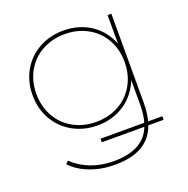

<svg xmlns="http://www.w3.org/2000/svg" viewBox="-128 -640 935 957"><g transform="rotate(-20 339.5 -161.5)"><path d="M323 197Q252 197 191.5 174Q131 151 94 111L108 97Q148 136 203 157Q258 178 323 178Q435 178 488.5 124.5Q542 71 542 -43V-209L552 -269L542 -329V-517H562V-46Q562 78 503 137.5Q444 197 323 197ZM298 50H626V69H298ZM308 -17Q236 -17 178 -49.5Q120 -82 87 -139.5Q54 -197 54 -269Q54 -341 87 -398.5Q120 -456 178 -488Q236 -520 308 -520Q380 -520 437 -488Q494 -456 526.5 -398.5Q559 -341 559 -269Q559 -197 526.5 -139.5Q494 -82 437 -49.5Q380 -17 308 -17ZM308 -36Q375 -36 428.5 -65.5Q482 -95 512 -148.5Q542 -202 542 -269Q542 -336 512 -389Q482 -442 428.5 -471.5Q375 -501 308 -501Q241 -501 187.5 -471.5Q134 -442 104 -389Q74 -336 74 -269Q74 -202 104 -148.5Q134 -95 187.5 -65.5Q241 -36 308 -36Z"/></g></svg>

Font: Montserrat
Style: Regular
Weight: 400
Designer: Julieta Ulanovsky
Foundry: Julieta Ulanovsky
Version: Version 8.000